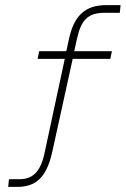

<svg xmlns="http://www.w3.org/2000/svg" viewBox="-20 -730 491 750"><path d="M12 0H47C116 0 161 -32 184 -136L264 -500H411L417 -530H270L281 -580C297 -651 323 -680 388 -680H448L451 -710H395C309 -710 268 -665 249 -576L239 -530H133L127 -500H233L154 -132C137 -52 102 -30 56 -30H15Z"/></svg>

Font: Geist Thin
Style: Italic
Weight: 100
Italic angle: -12°
Designer: Basement.studio, Andrés Briganti, Mateo Zaragoza
Foundry: Basement.studio, Vercel, Andrés Briganti, Guido Ferreyra, Mateo Zaragoza
Version: Version 1.500